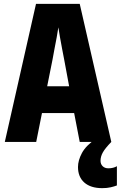

<svg xmlns="http://www.w3.org/2000/svg" viewBox="-20 -737 627 997"><path d="M5 0 167 -717H394L558 0H394L365 -150H198L168 0ZM253 -429 225 -289H339L313 -429Q308 -453 302.5 -483.5Q297 -514 291.5 -543.5Q286 -573 283 -595Q280 -573 274.5 -543.5Q269 -514 263 -483.5Q257 -453 253 -429ZM511 240Q451 240 418 211Q385 182 385 130Q385 96 405.5 57.5Q426 19 481 -19L558 0Q526 33 514 54.5Q502 76 502 98Q502 115 513 126Q524 137 543 137Q556 137 567.5 134Q579 131 587 126V226Q574 231 555 235.5Q536 240 511 240Z"/></svg>

Font: Noto Sans Mono SemiCondensed Black
Style: Regular
Weight: 900
Width: 4
Designer: Monotype Design Team
Foundry: Monotype Imaging Inc.
Version: Version 2.014; ttfautohint (v1.8.4.7-5d5b)